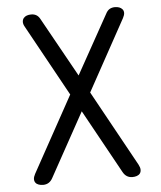

<svg xmlns="http://www.w3.org/2000/svg" viewBox="-53 -786 706 843"><g transform="rotate(-5 300.0 -365.0)"><path d="M516 -689 344 -376 528 -42Q535 -29 535 -19Q535 -9 530 -2.5Q525 4 516 7Q507 10 497 10Q483 10 472.5 3.5Q462 -3 455 -16L300 -297L145 -16Q138 -3 127.5 3.5Q117 10 103 10Q93 10 84 7Q75 4 70 -2.5Q65 -9 65 -18.5Q65 -28 72 -41L256 -375L83 -689Q76 -701 76.5 -711Q77 -721 82.5 -727.5Q88 -734 96.5 -737Q105 -740 116 -740Q129 -740 139 -734Q149 -728 156 -714L300 -455L444 -714Q451 -728 461 -734Q471 -740 485 -740Q495 -740 503.5 -737Q512 -734 517.5 -727.5Q523 -721 523 -711.5Q523 -702 516 -689Z"/></g></svg>

Font: Maple Mono Normal NL Light
Style: Regular
Weight: 300
Monospace: yes
Designer: subframe7536
Version: Version 7.000